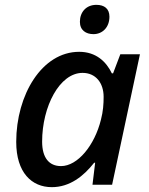

<svg xmlns="http://www.w3.org/2000/svg" viewBox="-20 -763 616 793"><path d="M366 -622C403 -622 432 -650 432 -694C432 -727 411 -743 378 -743C336 -743 310 -713 310 -673C310 -638 335 -622 366 -622ZM194 10C268 10 325 -35 369 -91H373L362 0H443L558 -539H477L447 -460H442C419 -508 377 -549 307 -549C153 -549 47 -371 47 -177C47 -50 111 10 194 10ZM232 -77C183 -77 154 -111 154 -178C154 -323 226 -462 321 -462C375 -462 408 -421 408 -363C408 -334 406 -303 397 -269C371 -163 301 -77 232 -77Z"/></svg>

Font: Noto Sans Medium
Style: Italic
Weight: 500
Italic angle: -12°
Designer: Monotype Design Team
Foundry: Monotype Imaging Inc.
Version: Version 2.013